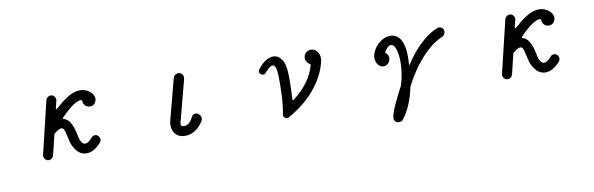

<svg xmlns="http://www.w3.org/2000/svg" viewBox="-50 -971 5100 1648"><g transform="rotate(-10 2500.0 -146.5)"><path d="M734 -504Q761 -490 776.5 -469Q792 -448 792 -426Q792 -413 786 -401Q771 -367 734 -367Q710 -367 693.5 -384Q677 -401 677 -424Q677 -433 670 -434Q614 -441 490 -313Q487 -310 487 -307Q487 -303 493 -301Q525 -291 543.5 -262.5Q562 -234 571.5 -202Q581 -170 585 -148Q601 -60 639 -60Q666 -60 702 -102Q714 -117 733 -117Q749 -117 759 -107Q774 -92 774 -73Q774 -59 763 -46Q700 24 636 24Q608 24 583.5 9.5Q559 -5 539 -35Q519 -65 510 -98.5Q501 -132 495.5 -160.5Q490 -189 482.5 -207Q475 -225 458 -225Q437 -225 397 -192Q392 -188 391 -182L349 -8Q345 7 333 16Q321 25 306 25Q288 25 276 11.5Q264 -2 264 -18Q264 -20 264 -23Q264 -26 265 -28L375 -486Q379 -501 391 -510Q403 -519 418 -519Q435 -519 447 -506Q459 -493 459 -476Q459 -474 459 -471Q459 -468 458 -466L442 -399V-398Q442 -395 445 -395Q453 -395 465 -407Q584 -519 672 -519Q706 -519 734 -504Z M1497 23Q1457 23 1432.5 6.5Q1408 -10 1397 -35.5Q1386 -61 1386 -88Q1386 -98 1387 -108Q1388 -118 1391 -127L1485 -485Q1489 -499 1501.5 -508Q1514 -517 1528 -517Q1548 -517 1560 -503.5Q1572 -490 1572 -473Q1572 -466 1571 -462L1477 -103Q1476 -97 1474.5 -92Q1473 -87 1473 -83Q1473 -66 1486 -63Q1490 -62 1494 -61.5Q1498 -61 1502 -61Q1547 -61 1580 -127Q1591 -150 1616 -150Q1627 -150 1636 -144Q1661 -128 1661 -101Q1661 -90 1655 -79Q1627 -31 1585 -4Q1543 23 1497 23Z M2396 22Q2390 25 2383 25Q2369 25 2359 13Q2349 1 2353 -15Q2361 -51 2365.5 -97Q2370 -143 2372 -191Q2374 -239 2374 -281Q2374 -305 2373.5 -325.5Q2373 -346 2372 -362Q2368 -441 2337 -441Q2312 -441 2270 -390Q2261 -378 2245 -378Q2234 -378 2227 -385Q2214 -395 2214 -410Q2214 -421 2221 -429Q2255 -474 2290 -495.5Q2325 -517 2356 -517Q2398 -517 2426.5 -478.5Q2455 -440 2459 -366Q2460 -347 2460.5 -327Q2461 -307 2461 -287Q2461 -245 2459 -204Q2457 -163 2455 -125Q2455 -120 2458.5 -118Q2462 -116 2466 -120Q2541 -177 2590.5 -244.5Q2640 -312 2661 -388V-390Q2661 -396 2655 -399Q2640 -407 2630.5 -422.5Q2621 -438 2621 -455Q2621 -481 2640 -499.5Q2659 -518 2685 -518Q2717 -518 2737.5 -492.5Q2758 -467 2758 -430Q2758 -423 2757 -415Q2756 -407 2754 -399Q2733 -317 2691 -249Q2649 -181 2597 -128.5Q2545 -76 2492.5 -38.5Q2440 -1 2396 22Z M3305 222Q3281 212 3281 185Q3281 166 3293 133Q3305 100 3322.5 61.5Q3340 23 3358 -12Q3376 -47 3389 -71Q3391 -74 3392 -76Q3393 -78 3394 -81Q3410 -133 3417.5 -184.5Q3425 -236 3425 -281Q3425 -349 3410 -393.5Q3395 -438 3369 -438Q3353 -438 3334 -419Q3329 -414 3323.5 -406.5Q3318 -399 3312 -390Q3310 -386 3310 -385Q3310 -382 3314 -378Q3336 -359 3336 -331Q3336 -305 3318 -287Q3300 -269 3274 -269Q3247 -269 3228.5 -294.5Q3210 -320 3210 -353Q3210 -358 3210.5 -363.5Q3211 -369 3212 -374Q3222 -414 3247.5 -446.5Q3273 -479 3307 -498Q3341 -517 3375 -517Q3380 -517 3386 -517Q3392 -517 3397 -515Q3447 -504 3471.5 -452.5Q3496 -401 3496 -314Q3496 -284 3493 -251V-248Q3493 -244 3495.5 -243.5Q3498 -243 3501 -247Q3537 -305 3583.5 -358Q3630 -411 3682.5 -452Q3735 -493 3788 -513Q3791 -515 3794.5 -515Q3798 -515 3801 -515Q3817 -515 3829.5 -503.5Q3842 -492 3842 -473Q3842 -459 3833.5 -446.5Q3825 -434 3811 -429Q3752 -405 3692.5 -353Q3633 -301 3577.5 -227.5Q3522 -154 3475 -63Q3472 -57 3471 -53Q3458 14 3430 85Q3402 156 3361 208Q3348 226 3326 226Q3314 226 3305 222Z M4734 -504Q4761 -490 4776.5 -469Q4792 -448 4792 -426Q4792 -413 4786 -401Q4771 -367 4734 -367Q4710 -367 4693.5 -384Q4677 -401 4677 -424Q4677 -433 4670 -434Q4614 -441 4490 -313Q4487 -310 4487 -307Q4487 -303 4493 -301Q4525 -291 4543.5 -262.5Q4562 -234 4571.5 -202Q4581 -170 4585 -148Q4601 -60 4639 -60Q4666 -60 4702 -102Q4714 -117 4733 -117Q4749 -117 4759 -107Q4774 -92 4774 -73Q4774 -59 4763 -46Q4700 24 4636 24Q4608 24 4583.5 9.5Q4559 -5 4539 -35Q4519 -65 4510 -98.5Q4501 -132 4495.5 -160.5Q4490 -189 4482.5 -207Q4475 -225 4458 -225Q4437 -225 4397 -192Q4392 -188 4391 -182L4349 -8Q4345 7 4333 16Q4321 25 4306 25Q4288 25 4276 11.5Q4264 -2 4264 -18Q4264 -20 4264 -23Q4264 -26 4265 -28L4375 -486Q4379 -501 4391 -510Q4403 -519 4418 -519Q4435 -519 4447 -506Q4459 -493 4459 -476Q4459 -474 4459 -471Q4459 -468 4458 -466L4442 -399V-398Q4442 -395 4445 -395Q4453 -395 4465 -407Q4584 -519 4672 -519Q4706 -519 4734 -504Z"/></g></svg>

Font: Kiwi Maru Medium
Style: Regular
Weight: 500
Designer: Hiroki-Chan
Version: Version 1.100